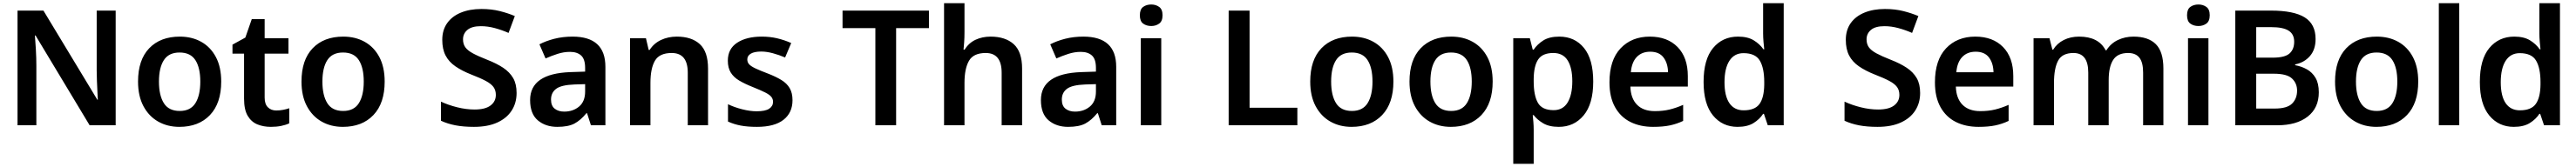

<svg xmlns="http://www.w3.org/2000/svg" viewBox="-20 -780 16010 1040"><path d="M699 0H537L201 -559H197Q200 -524 203 -471.5Q206 -419 206 -370V0H89V-714H250L585 -159H588Q587 -178 585.5 -209.5Q584 -241 582.5 -276.5Q581 -312 581 -341V-714H699Z M1355 -272Q1355 -137 1285 -63.5Q1215 10 1095 10Q1021 10 963 -23Q905 -56 871.5 -119Q838 -182 838 -272Q838 -407 907.5 -479.5Q977 -552 1098 -552Q1173 -552 1231 -519.5Q1289 -487 1322 -424.5Q1355 -362 1355 -272ZM968 -272Q968 -186 998.5 -137.5Q1029 -89 1097 -89Q1164 -89 1194.5 -137.5Q1225 -186 1225 -272Q1225 -358 1194.5 -405.5Q1164 -453 1096 -453Q1029 -453 998.5 -405.5Q968 -358 968 -272Z M1697 -92Q1719 -92 1740 -96Q1761 -100 1778 -106V-12Q1757 -2 1728 4Q1699 10 1664 10Q1617 10 1579.5 -5.5Q1542 -21 1519.5 -59Q1497 -97 1497 -166V-446H1425V-502L1505 -546L1545 -661H1625V-542H1773V-446H1625V-172Q1625 -132 1645 -112Q1665 -92 1697 -92Z M2371 -272Q2371 -137 2301 -63.5Q2231 10 2111 10Q2037 10 1979 -23Q1921 -56 1887.5 -119Q1854 -182 1854 -272Q1854 -407 1923.5 -479.5Q1993 -552 2114 -552Q2189 -552 2247 -519.5Q2305 -487 2338 -424.5Q2371 -362 2371 -272ZM1984 -272Q1984 -186 2014.5 -137.5Q2045 -89 2113 -89Q2180 -89 2210.5 -137.5Q2241 -186 2241 -272Q2241 -358 2210.5 -405.5Q2180 -453 2112 -453Q2045 -453 2014.5 -405.5Q1984 -358 1984 -272Z M3191 -201Q3191 -139 3160.5 -91.5Q3130 -44 3071 -17Q3012 10 2926 10Q2861 10 2811.5 0.5Q2762 -9 2721 -28V-147Q2766 -126 2821.5 -112Q2877 -98 2930 -98Q2996 -98 3029 -123Q3062 -148 3062 -189Q3062 -218 3047.5 -238Q3033 -258 2999.5 -276Q2966 -294 2909 -316Q2851 -339 2810.5 -367Q2770 -395 2749.5 -434.5Q2729 -474 2729 -532Q2729 -593 2759.5 -636Q2790 -679 2845 -701.5Q2900 -724 2972 -724Q3035 -724 3086.5 -711Q3138 -698 3180 -680L3141 -575Q3100 -593 3056 -605Q3012 -617 2969 -617Q2913 -617 2885.5 -594Q2858 -571 2858 -535Q2858 -506 2872 -486Q2886 -466 2919 -448Q2952 -430 3008 -408Q3067 -385 3107.5 -358Q3148 -331 3169.5 -294Q3191 -257 3191 -201Z M3539 -552Q3743 -552 3743 -364V0H3653L3629 -75H3625Q3589 -31 3550.5 -10.5Q3512 10 3444 10Q3371 10 3323 -30.5Q3275 -71 3275 -157Q3275 -322 3526 -331L3617 -334V-357Q3617 -412 3592 -434.5Q3567 -457 3523 -457Q3484 -457 3445.5 -444.5Q3407 -432 3371 -416L3333 -504Q3373 -525 3425.5 -538.5Q3478 -552 3539 -552ZM3551 -254Q3469 -251 3437 -227Q3405 -203 3405 -160Q3405 -121 3428 -103Q3451 -85 3487 -85Q3542 -85 3579.5 -116.5Q3617 -148 3617 -210V-256Z M4187 -552Q4279 -552 4330 -505Q4381 -458 4381 -353V0H4255V-327Q4255 -450 4155 -450Q4079 -450 4051 -402Q4023 -354 4023 -264V0H3896V-542H3995L4012 -469H4018Q4044 -510 4088.5 -531Q4133 -552 4187 -552Z M4906 -156Q4906 -78 4850 -34Q4794 10 4685 10Q4627 10 4584.5 2Q4542 -6 4505 -23V-131Q4544 -112 4593 -99.5Q4642 -87 4683 -87Q4737 -87 4761 -103Q4785 -119 4785 -146Q4785 -163 4774.5 -176.5Q4764 -190 4736.5 -204Q4709 -218 4659 -238Q4609 -258 4574.5 -278.5Q4540 -299 4522 -328.5Q4504 -358 4504 -402Q4504 -476 4562 -514Q4620 -552 4715 -552Q4766 -552 4810.5 -541.5Q4855 -531 4898 -512L4860 -422Q4823 -438 4784 -448.5Q4745 -459 4712 -459Q4669 -459 4647 -446Q4625 -433 4625 -410Q4625 -392 4636.5 -379.5Q4648 -367 4675.5 -354Q4703 -341 4753 -322Q4802 -303 4836.5 -282Q4871 -261 4888.5 -231Q4906 -201 4906 -156Z M5550 0H5421V-605H5217V-714H5754V-605H5550Z M5975 -581Q5975 -545 5973 -517Q5971 -489 5969 -471H5976Q6002 -513 6044 -532.5Q6086 -552 6137 -552Q6229 -552 6281 -505Q6333 -458 6333 -353V0H6206V-327Q6206 -450 6107 -450Q6031 -450 6003 -401.5Q5975 -353 5975 -264V0H5848V-760H5975Z M6714 -552Q6918 -552 6918 -364V0H6828L6804 -75H6800Q6764 -31 6725.5 -10.5Q6687 10 6619 10Q6546 10 6498 -30.5Q6450 -71 6450 -157Q6450 -322 6701 -331L6792 -334V-357Q6792 -412 6767 -434.5Q6742 -457 6698 -457Q6659 -457 6620.5 -444.5Q6582 -432 6546 -416L6508 -504Q6548 -525 6600.5 -538.5Q6653 -552 6714 -552ZM6726 -254Q6644 -251 6612 -227Q6580 -203 6580 -160Q6580 -121 6603 -103Q6626 -85 6662 -85Q6717 -85 6754.5 -116.5Q6792 -148 6792 -210V-256Z M7136 -752Q7164 -752 7185 -737Q7206 -722 7206 -685Q7206 -648 7185 -633Q7164 -618 7136 -618Q7106 -618 7085.5 -633Q7065 -648 7065 -685Q7065 -722 7085.5 -737Q7106 -752 7136 -752ZM7198 -542V0H7071V-542Z M7617 0V-714H7747V-109H8044V0Z M8641 -272Q8641 -137 8571 -63.5Q8501 10 8381 10Q8307 10 8249 -23Q8191 -56 8157.5 -119Q8124 -182 8124 -272Q8124 -407 8193.5 -479.5Q8263 -552 8384 -552Q8459 -552 8517 -519.5Q8575 -487 8608 -424.5Q8641 -362 8641 -272ZM8254 -272Q8254 -186 8284.5 -137.5Q8315 -89 8383 -89Q8450 -89 8480.5 -137.5Q8511 -186 8511 -272Q8511 -358 8480.5 -405.5Q8450 -453 8382 -453Q8315 -453 8284.5 -405.5Q8254 -358 8254 -272Z M9258 -272Q9258 -137 9188 -63.5Q9118 10 8998 10Q8924 10 8866 -23Q8808 -56 8774.5 -119Q8741 -182 8741 -272Q8741 -407 8810.5 -479.5Q8880 -552 9001 -552Q9076 -552 9134 -519.5Q9192 -487 9225 -424.5Q9258 -362 9258 -272ZM8871 -272Q8871 -186 8901.5 -137.5Q8932 -89 9000 -89Q9067 -89 9097.5 -137.5Q9128 -186 9128 -272Q9128 -358 9097.5 -405.5Q9067 -453 8999 -453Q8932 -453 8901.5 -405.5Q8871 -358 8871 -272Z M9672 -552Q9768 -552 9825.5 -481.5Q9883 -411 9883 -272Q9883 -133 9823.5 -61.5Q9764 10 9669 10Q9609 10 9571.5 -12.5Q9534 -35 9513 -63H9507Q9509 -45 9511 -20.5Q9513 4 9513 27V240H9386V-542H9489L9507 -471H9513Q9535 -504 9572.5 -528Q9610 -552 9672 -552ZM9635 -450Q9568 -450 9541 -410Q9514 -370 9513 -289V-273Q9513 -186 9539 -140Q9565 -94 9637 -94Q9695 -94 9724 -142Q9753 -190 9753 -274Q9753 -358 9724 -404Q9695 -450 9635 -450Z M10235 -552Q10344 -552 10407.5 -487Q10471 -422 10471 -306V-241H10114Q10116 -168 10155 -128Q10194 -88 10266 -88Q10317 -88 10358 -98Q10399 -108 10442 -127V-27Q10402 -8 10359 1Q10316 10 10255 10Q10175 10 10114 -20.5Q10053 -51 10018.5 -113Q9984 -175 9984 -267Q9984 -406 10053 -479Q10122 -552 10235 -552ZM10237 -458Q10185 -458 10153.5 -425Q10122 -392 10117 -330H10348Q10347 -386 10320 -422Q10293 -458 10237 -458Z M10780 10Q10686 10 10627.5 -61Q10569 -132 10569 -270Q10569 -410 10628 -481Q10687 -552 10783 -552Q10843 -552 10880.5 -529Q10918 -506 10941 -473H10946Q10944 -489 10941.5 -518.5Q10939 -548 10939 -571V-760H11067V0H10968L10944 -71H10939Q10917 -37 10879 -13.5Q10841 10 10780 10ZM10818 -93Q10888 -93 10916.5 -132.5Q10945 -172 10946 -253V-269Q10946 -356 10918.5 -402.5Q10891 -449 10817 -449Q10760 -449 10729.5 -401.5Q10699 -354 10699 -268Q10699 -182 10729.5 -137.5Q10760 -93 10818 -93Z M11915 -201Q11915 -139 11884.5 -91.5Q11854 -44 11795 -17Q11736 10 11650 10Q11585 10 11535.5 0.5Q11486 -9 11445 -28V-147Q11490 -126 11545.5 -112Q11601 -98 11654 -98Q11720 -98 11753 -123Q11786 -148 11786 -189Q11786 -218 11771.5 -238Q11757 -258 11723.5 -276Q11690 -294 11633 -316Q11575 -339 11534.5 -367Q11494 -395 11473.5 -434.5Q11453 -474 11453 -532Q11453 -593 11483.5 -636Q11514 -679 11569 -701.5Q11624 -724 11696 -724Q11759 -724 11810.5 -711Q11862 -698 11904 -680L11865 -575Q11824 -593 11780 -605Q11736 -617 11693 -617Q11637 -617 11609.5 -594Q11582 -571 11582 -535Q11582 -506 11596 -486Q11610 -466 11643 -448Q11676 -430 11732 -408Q11791 -385 11831.5 -358Q11872 -331 11893.5 -294Q11915 -257 11915 -201Z M12258 -552Q12367 -552 12430.5 -487Q12494 -422 12494 -306V-241H12137Q12139 -168 12178 -128Q12217 -88 12289 -88Q12340 -88 12381 -98Q12422 -108 12465 -127V-27Q12425 -8 12382 1Q12339 10 12278 10Q12198 10 12137 -20.5Q12076 -51 12041.5 -113Q12007 -175 12007 -267Q12007 -406 12076 -479Q12145 -552 12258 -552ZM12260 -458Q12208 -458 12176.5 -425Q12145 -392 12140 -330H12371Q12370 -386 12343 -422Q12316 -458 12260 -458Z M13241 -552Q13333 -552 13380 -505Q13427 -458 13427 -353V0H13301V-328Q13301 -391 13278 -420.5Q13255 -450 13208 -450Q13142 -450 13114.5 -406.5Q13087 -363 13087 -282V0H12960V-328Q12960 -450 12868 -450Q12798 -450 12772.5 -402Q12747 -354 12747 -264V0H12620V-542H12719L12737 -471H12742Q12766 -510 12808 -531Q12850 -552 12903 -552Q13024 -552 13068 -467H13073Q13100 -510 13144.5 -531Q13189 -552 13241 -552Z M13645 -752Q13673 -752 13694 -737Q13715 -722 13715 -685Q13715 -648 13694 -633Q13673 -618 13645 -618Q13615 -618 13594.5 -633Q13574 -648 13574 -685Q13574 -722 13594.5 -737Q13615 -752 13645 -752ZM13707 -542V0H13580V-542Z M14096 -714Q14237 -714 14305 -672Q14373 -630 14373 -537Q14373 -471 14337.5 -430.5Q14302 -390 14246 -379V-374Q14285 -367 14318.5 -348.5Q14352 -330 14372.5 -295.5Q14393 -261 14393 -205Q14393 -108 14324 -54Q14255 0 14136 0H13874V-714ZM14107 -421Q14182 -421 14211 -447Q14240 -473 14240 -520Q14240 -567 14205.5 -589Q14171 -611 14097 -611H14004V-421ZM14004 -321V-104H14119Q14196 -104 14227 -135Q14258 -166 14258 -216Q14258 -261 14226.5 -291Q14195 -321 14113 -321Z M15011 -272Q15011 -137 14941 -63.5Q14871 10 14751 10Q14677 10 14619 -23Q14561 -56 14527.5 -119Q14494 -182 14494 -272Q14494 -407 14563.5 -479.5Q14633 -552 14754 -552Q14829 -552 14887 -519.5Q14945 -487 14978 -424.5Q15011 -362 15011 -272ZM14624 -272Q14624 -186 14654.5 -137.5Q14685 -89 14753 -89Q14820 -89 14850.5 -137.5Q14881 -186 14881 -272Q14881 -358 14850.5 -405.5Q14820 -453 14752 -453Q14685 -453 14654.5 -405.5Q14624 -358 14624 -272Z M15266 0H15139V-760H15266Z M15605 10Q15511 10 15452.5 -61Q15394 -132 15394 -270Q15394 -410 15453 -481Q15512 -552 15608 -552Q15668 -552 15705.5 -529Q15743 -506 15766 -473H15771Q15769 -489 15766.5 -518.5Q15764 -548 15764 -571V-760H15892V0H15793L15769 -71H15764Q15742 -37 15704 -13.5Q15666 10 15605 10ZM15643 -93Q15713 -93 15741.5 -132.5Q15770 -172 15771 -253V-269Q15771 -356 15743.5 -402.5Q15716 -449 15642 -449Q15585 -449 15554.5 -401.5Q15524 -354 15524 -268Q15524 -182 15554.5 -137.5Q15585 -93 15643 -93Z"/></svg>

Font: Noto Sans Thai Looped SemiBold
Style: Regular
Weight: 600
Designer: Sasikarn Vongin, Ben Mitchell
Foundry: The Fontpad Ltd
Version: Version 1.001; ttfautohint (v1.8.4.7-5d5b)